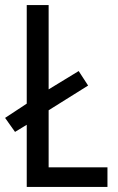

<svg xmlns="http://www.w3.org/2000/svg" viewBox="-21 -734 464 754"><path d="M84 0H401V-77H170V-301L325 -398L288 -455L170 -383V-714H84V-327L-1 -271L38 -216L84 -244Z"/></svg>

Font: Noto Sans Sinhala Condensed
Style: Regular
Weight: 400
Width: 3
Designer: Jelle Bosma - Monotype Design Team
Foundry: Monotype Imaging Inc.
Version: Version 2.006